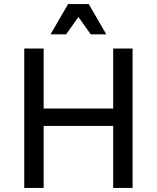

<svg xmlns="http://www.w3.org/2000/svg" viewBox="-20 -930 776 950"><path d="M100 0V-690H196V-393H540V-690H636V0H540V-307H196V0ZM230 -760 317 -910H419L506 -760H429L368 -846L307 -760Z"/></svg>

Font: Radio Canada
Style: Regular
Weight: 400
Designer: Charles Daoud, Etienne Aubert Bonn, Alexandre Saumier Demers, Jacques Le Bailly
Foundry: Radio-Canada
Version: Version 2.104;gftools[0.9.28.dev5+ged2979d]